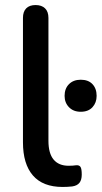

<svg xmlns="http://www.w3.org/2000/svg" viewBox="-20 -732 403 761"><path d="M228 9Q150 9 110.5 -36.5Q71 -82 71 -168V-661Q71 -686 84 -699Q97 -712 121 -712Q145 -712 158.5 -699Q172 -686 172 -661V-174Q172 -124 192.5 -99.5Q213 -75 252 -75Q261 -75 268 -75.5Q275 -76 282 -77Q294 -78 299 -70.5Q304 -63 304 -40Q304 -19 295 -7.5Q286 4 266 7Q257 8 247 8.5Q237 9 228 9ZM300 -289Q271 -289 253.5 -307Q236 -325 236 -352Q236 -381 253.5 -398.5Q271 -416 300 -416Q330 -416 346.5 -398.5Q363 -381 363 -352Q363 -325 346.5 -307Q330 -289 300 -289Z"/></svg>

Font: Nunito SemiBold
Style: Regular
Weight: 600
Designer: Vernon Adams
Foundry: Vernon Adams
Version: Version 3.602